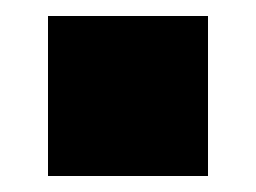

<svg xmlns="http://www.w3.org/2000/svg" viewBox="-20 -580 320 240"><path d="M40 -360V-560H240V-360Z"/></svg>

Font: Tektur Black
Style: Regular
Weight: 900
Designer: Adam Jagosz
Foundry: Adam Jagosz
Version: Version 1.005;gftools[0.9.30]